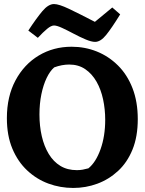

<svg xmlns="http://www.w3.org/2000/svg" viewBox="-20 -909 715 949"><path d="M342 20Q278 20 219.5 -1.5Q161 -23 114.5 -66.5Q68 -110 41 -174.5Q14 -239 14 -325Q14 -432 56.5 -511.5Q99 -591 171.5 -634.5Q244 -678 334 -678Q400 -678 458.5 -654.5Q517 -631 563 -585.5Q609 -540 635 -473Q661 -406 661 -320Q661 -234 635 -170Q609 -106 563.5 -64Q518 -22 461 -1Q404 20 342 20ZM360 -68Q375 -68 389 -70.5Q403 -73 417 -77Q454 -107 477 -171.5Q500 -236 500 -317Q500 -369 489.5 -418Q479 -467 457 -505.5Q435 -544 401.5 -567Q368 -590 322 -590Q304 -590 285.5 -586.5Q267 -583 248 -576Q227 -558 210.5 -523.5Q194 -489 184.5 -443Q175 -397 175 -343Q175 -286 186.5 -236Q198 -186 221 -148Q244 -110 278.5 -89Q313 -68 360 -68ZM450 -702Q432 -702 403.5 -714Q375 -726 344 -742.5Q313 -759 287 -771Q261 -783 247 -783Q233 -783 213 -766.5Q193 -750 167 -722L120 -758Q160 -819 189.5 -854Q219 -889 247 -889Q271 -889 320.5 -865.5Q370 -842 449 -801L535 -872L574 -838Q532 -770 504.5 -736Q477 -702 450 -702Z"/></svg>

Font: Eczar SemiBold
Style: Regular
Weight: 600
Designer: Vaibhav Singh
Foundry: Rosetta Type Foundry
Version: Version 2.000